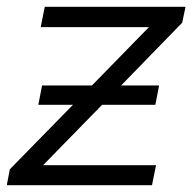

<svg xmlns="http://www.w3.org/2000/svg" viewBox="-26 -546 567 566"><path d="M511 -479 331 -294H443L432 -237H275L101 -59H434L422 0H-6L3 -47L189 -237H87L98 -294H245L413 -466H94L106 -526H521Z"/></svg>

Font: Montserrat Alternates
Style: Italic
Weight: 400
Italic angle: -11.3°
Designer: Julieta Ulanovsky
Foundry: Julieta Ulanovsky
Version: Version 7.200